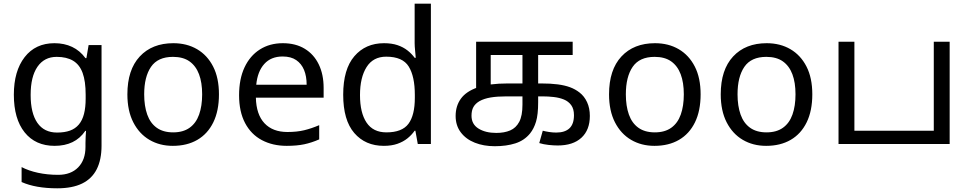

<svg xmlns="http://www.w3.org/2000/svg" viewBox="-20 -780 5252 1040"><path d="M275 -546Q328 -546 370.5 -526Q413 -506 443 -465H448L460 -536H530V9Q530 85 504 136.5Q478 188 425 214Q372 240 290 240Q232 240 183.5 231.5Q135 223 97 206V125Q135 145 186 156Q237 167 295 167Q364 167 403.5 126.5Q443 86 443 16V-5Q443 -17 444 -39.5Q445 -62 446 -71H442Q414 -30 372.5 -10Q331 10 276 10Q172 10 113.5 -63Q55 -136 55 -267Q55 -395 113.5 -470.5Q172 -546 275 -546ZM287 -472Q220 -472 183 -418.5Q146 -365 146 -266Q146 -167 182.5 -114.5Q219 -62 289 -62Q330 -62 359 -72.5Q388 -83 407 -105.5Q426 -128 435 -163Q444 -198 444 -246V-267Q444 -340 427.5 -385Q411 -430 376 -451Q341 -472 287 -472Z M1166 -269Q1166 -180 1135.5 -117.5Q1105 -55 1049 -22.5Q993 10 916 10Q845 10 789.5 -22.5Q734 -55 702 -117.5Q670 -180 670 -269Q670 -402 737 -474Q804 -546 919 -546Q992 -546 1047.5 -513.5Q1103 -481 1134.5 -419.5Q1166 -358 1166 -269ZM761 -269Q761 -206 777.5 -159.5Q794 -113 829 -88Q864 -63 918 -63Q972 -63 1007 -88Q1042 -113 1058.5 -159.5Q1075 -206 1075 -269Q1075 -333 1058 -378Q1041 -423 1006.5 -447.5Q972 -472 917 -472Q835 -472 798 -418Q761 -364 761 -269Z M1512 -546Q1581 -546 1630.5 -516Q1680 -486 1706.5 -431.5Q1733 -377 1733 -304V-251H1366Q1368 -160 1412.5 -112.5Q1457 -65 1537 -65Q1588 -65 1627.5 -74.5Q1667 -84 1709 -102V-25Q1668 -7 1628 1.5Q1588 10 1533 10Q1457 10 1398.5 -21Q1340 -52 1307.5 -113.5Q1275 -175 1275 -264Q1275 -352 1304.5 -415Q1334 -478 1387.5 -512Q1441 -546 1512 -546ZM1511 -474Q1448 -474 1411.5 -433.5Q1375 -393 1368 -321H1641Q1641 -367 1627 -401Q1613 -435 1584.5 -454.5Q1556 -474 1511 -474Z M2059 10Q1959 10 1899 -59.5Q1839 -129 1839 -267Q1839 -405 1899.5 -475.5Q1960 -546 2060 -546Q2102 -546 2133 -535.5Q2164 -525 2187 -507Q2210 -489 2226 -467H2232Q2231 -480 2228.5 -505.5Q2226 -531 2226 -546V-760H2314V0H2243L2230 -72H2226Q2210 -49 2187 -30.5Q2164 -12 2132.5 -1Q2101 10 2059 10ZM2073 -63Q2158 -63 2192.5 -109.5Q2227 -156 2227 -250V-266Q2227 -366 2194 -419.5Q2161 -473 2072 -473Q2001 -473 1965.5 -416.5Q1930 -360 1930 -265Q1930 -169 1965.5 -116Q2001 -63 2073 -63Z M2660 12Q2600 12 2552 -7Q2504 -26 2476 -63Q2448 -100 2448 -152Q2448 -206 2476.5 -245.5Q2505 -285 2567 -306.5Q2629 -328 2731 -328H2911Q2963 -328 3001 -323Q3039 -318 3067.5 -307.5Q3096 -297 3119 -279Q3145 -259 3160 -226.5Q3175 -194 3175 -152Q3175 -76 3129.5 -34Q3084 8 3001 8Q2978 8 2951 5Q2924 2 2901 -5L2920 -72Q2935 -68 2954.5 -65Q2974 -62 2993 -62Q3040 -62 3064.5 -85Q3089 -108 3089 -156Q3089 -190 3074 -210.5Q3059 -231 3034.5 -241Q3010 -251 2979.5 -254.5Q2949 -258 2918 -258H2724Q2673 -258 2637.5 -252Q2602 -246 2577 -232Q2555 -219 2544.5 -200.5Q2534 -182 2534 -153Q2534 -107 2572 -83.5Q2610 -60 2668 -60Q2712 -60 2743.5 -73.5Q2775 -87 2792.5 -120Q2810 -153 2810 -213V-482H2638V-302L2559 -286V-554H3082V-482H2895V-226Q2895 -159 2883.5 -121Q2872 -83 2851 -57Q2820 -19 2771.5 -3.5Q2723 12 2660 12Z M3775 -269Q3775 -180 3744.5 -117.5Q3714 -55 3658 -22.5Q3602 10 3525 10Q3454 10 3398.5 -22.5Q3343 -55 3311 -117.5Q3279 -180 3279 -269Q3279 -402 3346 -474Q3413 -546 3528 -546Q3601 -546 3656.5 -513.5Q3712 -481 3743.5 -419.5Q3775 -358 3775 -269ZM3370 -269Q3370 -206 3386.5 -159.5Q3403 -113 3438 -88Q3473 -63 3527 -63Q3581 -63 3616 -88Q3651 -113 3667.5 -159.5Q3684 -206 3684 -269Q3684 -333 3667 -378Q3650 -423 3615.5 -447.5Q3581 -472 3526 -472Q3444 -472 3407 -418Q3370 -364 3370 -269Z M4380 -269Q4380 -180 4349.5 -117.5Q4319 -55 4263 -22.5Q4207 10 4130 10Q4059 10 4003.5 -22.5Q3948 -55 3916 -117.5Q3884 -180 3884 -269Q3884 -402 3951 -474Q4018 -546 4133 -546Q4206 -546 4261.5 -513.5Q4317 -481 4348.5 -419.5Q4380 -358 4380 -269ZM3975 -269Q3975 -206 3991.5 -159.5Q4008 -113 4043 -88Q4078 -63 4132 -63Q4186 -63 4221 -88Q4256 -113 4272.5 -159.5Q4289 -206 4289 -269Q4289 -333 4272 -378Q4255 -423 4220.5 -447.5Q4186 -472 4131 -472Q4049 -472 4012 -418Q3975 -364 3975 -269Z M4522 0V-554H4608V-72H5038V-554H5124V0Z"/></svg>

Font: tamil25
Style: Book
Weight: 400
Designer: Jelle Bosma - Monotype Design Team
Foundry: Monotype Imaging Inc.
Version: Version 2.003